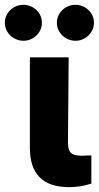

<svg xmlns="http://www.w3.org/2000/svg" viewBox="-58 -767 408 793"><path d="M225.6 -530.3 222.7 -175.8Q223.1 -146 235.6 -135Q248 -124 277.3 -124Q296.9 -124 303.7 -125H319.3V-8.8Q275.4 5.9 227.5 5.9Q66.9 5.9 65.4 -153.3V-530.3ZM-38.1 -672.9Q-38.1 -692.9 -27.8 -710Q-17.6 -727.1 0.2 -737.1Q18.1 -747.1 39.1 -747.1Q59.6 -747.1 77.1 -737.1Q94.7 -727.1 105 -710Q115.2 -692.9 115.2 -672.9Q115.2 -653.3 105 -636.2Q94.7 -619.1 77.1 -608.9Q59.6 -598.6 39.1 -598.6Q18.1 -598.6 0.2 -608.9Q-17.6 -619.1 -27.8 -636.2Q-38.1 -653.3 -38.1 -672.9ZM176.8 -672.9Q176.8 -692.9 187 -710Q197.3 -727.1 215.1 -737.1Q232.9 -747.1 253.9 -747.1Q274.4 -747.1 292 -737.1Q309.6 -727.1 319.8 -710Q330.1 -692.9 330.1 -672.9Q330.1 -653.3 319.8 -636.2Q309.6 -619.1 292 -608.9Q274.4 -598.6 253.9 -598.6Q232.9 -598.6 215.1 -608.9Q197.3 -619.1 187 -636.2Q176.8 -653.3 176.8 -672.9Z"/></svg>

Font: Pretendard GOV ExtraBold
Style: Regular
Weight: 800
Designer: Base glyphs from Inter by Rasmus Andersson; Hangeul glyphs from Noto Sans CJK(Source Han Sans) by Jang Soo-young and Kan
Foundry: Kil Hyung-jin
Version: Version 1.309